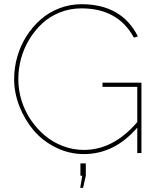

<svg xmlns="http://www.w3.org/2000/svg" viewBox="-20 -735 760 922"><path d="M472.2 -337.9H659.2V0H639.2V-122.1Q529.8 4.9 382.8 4.9Q311.5 4.9 247.8 -26.9Q184.1 -58.6 141.1 -109.6Q98.1 -160.6 73 -225.1Q47.9 -289.6 47.9 -355Q47.9 -410.2 63.2 -463.4Q78.6 -516.6 107.4 -561.8Q136.2 -606.9 175.3 -641.4Q214.4 -675.8 265.1 -695.3Q315.9 -714.8 371.1 -714.8Q564.5 -714.8 642.1 -560.1L623 -554.2Q546.9 -694.8 371.1 -694.8Q316.4 -694.8 267.8 -675.5Q219.2 -656.2 183.3 -623Q147.5 -589.8 121.1 -546.6Q94.7 -503.4 81.3 -454.3Q67.9 -405.3 67.9 -355Q67.9 -302.2 83.7 -251.5Q99.6 -200.7 128.7 -158.2Q157.7 -115.7 196.3 -83.5Q234.9 -51.3 283.2 -33.2Q331.5 -15.1 382.8 -15.1Q524.9 -15.1 639.2 -148.9V-317.9H472.2ZM366.2 108.9V49.8H392.1V108.9L378.9 167H365.2L375 108.9Z"/></svg>

Font: Rawline Thin
Style: Regular
Weight: 250
Designer: Matt McInerney, Pablo Impallari, Rodrigo Fuenzalida
Foundry: Matt McInerney, Pablo Impallari, Rodrigo Fuenzalida
Version: Version 4.020;PS 004.020;hotconv 1.0.88;makeotf.lib2.5.64775